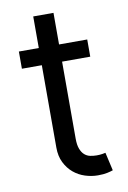

<svg xmlns="http://www.w3.org/2000/svg" viewBox="-80 -726 523 782"><g transform="rotate(-10 182.0 -334.5)"><path d="M313.9 -474.4H197.4V-156.2Q197.4 -129.6 203.7 -113.5Q209.9 -97.3 220 -88.4Q230.1 -79.5 243.1 -76.7Q256 -73.9 269.9 -73.9Q283.7 -73.9 292.6 -75.5Q301.5 -77.1 306.8 -78.1L323.9 -2.8Q315.3 0.4 300.1 3.7Q284.8 7.1 261.4 7.1Q234.7 7.1 208.3 -1.4Q181.8 -9.9 160.9 -27.5Q139.9 -45.1 126.8 -71.6Q113.6 -98 113.6 -133.5V-474.4H31.2V-545.5H113.6V-676.1H197.4V-545.5H313.9Z"/></g></svg>

Font: Interop
Style: Regular
Weight: 400
Designer: Rasmus Andersson, Google, Jang Haemin
Foundry: jhaemin
Version: Version 1.008